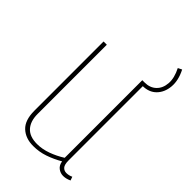

<svg xmlns="http://www.w3.org/2000/svg" viewBox="-214 -757 838 838"><g transform="rotate(45 204.5 -338.0)"><path d="M165 10Q118 10 89 -17Q60 -44 60 -103V-530H80V-103Q80 -58 102.5 -33Q125 -8 171 -8Q203 -8 236 -20Q269 -32 299 -51V-530H319V-55Q319 -29 328 -19Q337 -9 351 -9Q366 -9 381 -16L387 1Q376 6 367 8Q358 10 350 10Q333 10 319 -0.5Q305 -11 302 -32Q269 -13 235.5 -1.5Q202 10 165 10ZM309 -513V-530H313Q346 -530 366.5 -549.5Q387 -569 389.5 -602.5Q392 -636 371 -677L389 -686Q412 -641 408.5 -601.5Q405 -562 381 -537.5Q357 -513 316 -513Z"/></g></svg>

Font: Georama SemiCondensed Thin
Style: Regular
Weight: 100
Width: 4
Designer: Jean-Baptiste Levee
Foundry: Production Type
Version: Version 1.000